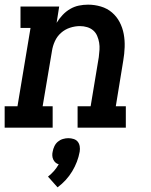

<svg xmlns="http://www.w3.org/2000/svg" viewBox="-27 -548 647 824"><path d="M-7 0V-92H48L104 -428H61V-520H227L216 -450Q227 -468 241.5 -483.5Q256 -499 274 -509.5Q292 -520 311.5 -524Q331 -528 351 -528Q379 -528 406 -520Q433 -512 453.5 -494.5Q474 -477 486.5 -453Q499 -429 504 -402Q509 -375 508 -346Q507 -317 502 -288L470 -92H513V0H306V-92H362L397 -303Q399 -319 400 -334.5Q401 -350 398.5 -365Q396 -380 390 -394Q384 -408 373 -417.5Q362 -427 347 -431.5Q332 -436 316 -436Q295 -436 273.5 -429Q252 -422 235 -407Q218 -392 208.5 -371Q199 -350 196 -329L156 -92H199V0ZM220 256 179 210Q193 199 204.5 186Q216 173 225 157Q217 155 211 149.5Q205 144 201.5 136.5Q198 129 197.5 120Q197 111 199 103Q201 91 206.5 79.5Q212 68 221.5 60Q231 52 243 48.5Q255 45 266 45Q278 45 289 48.5Q300 52 306.5 60Q313 68 315 79.5Q317 91 315 103Q311 125 303 146Q295 167 283 187Q271 207 255 224.5Q239 242 220 256Z"/></svg>

Font: Iosevka Etoile SmBdObl
Style: Regular
Weight: 600
Italic angle: -9°
Designer: Belleve Invis
Foundry: Belleve Invis
Version: Version 15.5.2; ttfautohint (v1.8.4)